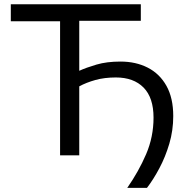

<svg xmlns="http://www.w3.org/2000/svg" viewBox="-20 -733 872 906"><path d="M580.5 153.5Q634.5 76 669.5 -5.5Q704.5 -87 704.5 -178Q704.5 -272 657.5 -319.8Q610.5 -367.5 526.5 -367.5Q473 -367.5 430 -355.5Q387 -343.5 354 -325.5V0H263.5V-632.5H31V-713H644.5V-635H354V-399Q387 -414 435.2 -428.2Q483.5 -442.5 548.5 -442.5Q621 -442.5 677.2 -413.8Q733.5 -385 765.5 -327.8Q797.5 -270.5 797.5 -185.5Q797.5 -117.5 779 -55Q760.5 7.5 732 61Q703.5 114.5 673.5 153.5Z"/></svg>

Font: Commissioner
Style: Regular
Weight: 400
Designer: Kostas Bartsokas
Foundry: Kostas Bartsokas
Version: Version 1.000; ttfautohint (v1.8.3)